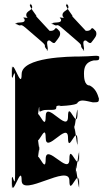

<svg xmlns="http://www.w3.org/2000/svg" viewBox="-20 -1154 649 1118"><path d="M444 -825C387 -825 106 -822 106 -722C106 -620 50 -834 50 -742C50 -642 48 -840 48 -740C48 -630 68 -802 68 -684V-141C68 -23 48 -195 48 -85C48 15 50 -184 50 -84C50 8 106 -205 106 -103C106 -3 384 -203 384 -103C384 -1 440 -193 440 -84C440 16 442 -185 442 -85C442 5 422 -223 422 -141V-190C422 -108 442 -335 442 -245C442 -145 440 -346 440 -246C440 -137 384 -329 384 -227C384 -127 246 -327 246 -227C246 -125 190 -319 190 -209C190 -109 192 -308 192 -208C192 -116 209 -346 209 -264V-314C209 -232 192 -463 192 -371C192 -271 190 -470 190 -370C190 -260 246 -454 246 -352C246 -252 376 -452 376 -352C376 -250 431 -441 431 -332C431 -232 432 -434 432 -334C432 -244 413 -471 413 -389V-438C413 -356 432 -583 432 -493C432 -393 431 -595 431 -495C431 -386 376 -577 376 -475C376 -375 246 -575 246 -475C246 -373 190 -567 190 -457C190 -357 192 -556 192 -456C192 -364 209 -595 209 -513C210 -493 216 -514 250 -514C307 -514 308 -514 308 -534C317 -544 345 -536 329 -536C295 -536 432 -537 432 -557C450 -577 478 -567 521 -558C554 -558 556 -560 556 -580C547 -610 536 -638 503 -656C470 -656 469 -706 469 -726C469 -764 480 -792 524 -802C558 -802 558 -804 558 -824C548 -835 519 -825 444 -825ZM305 -912C298 -902 294 -897 270 -918C235 -924 273 -855 251 -863C227 -883 276 -841 254 -864C226 -895 259 -880 222 -912C198 -932 152 -972 128 -993C91 -1024 109 -992 75 -1015C49 -1032 99 -991 75 -1012C63 -1033 136 -1010 122 -1044C98 -1064 158 -1038 134 -1059C124 -1097 186 -1090 162 -1128C138 -1148 183 -1107 159 -1128C135 -1131 200 -1056 192 -1060C168 -1080 295 -949 271 -970C256 -982 276 -967 295 -980C305 -993 306 -996 327 -972C338 -948 319 -931 305 -912ZM516 -912C509 -902 505 -897 481 -918C446 -924 484 -855 462 -863C438 -883 487 -841 465 -864C437 -895 470 -880 433 -912C409 -932 363 -972 339 -993C302 -1024 320 -992 286 -1015C260 -1032 310 -991 286 -1012C274 -1033 348 -1010 334 -1044C310 -1064 369 -1038 345 -1059C335 -1097 397 -1090 373 -1128C349 -1148 394 -1107 370 -1128C346 -1131 410 -1056 402 -1060C378 -1080 506 -949 482 -970C467 -982 487 -967 506 -980C516 -993 517 -996 538 -972C549 -948 530 -931 516 -912Z"/></svg>

Font: Hussar Przerywany
Style: Regular
Weight: 400
Foundry: Cannot Into Space Fonts
Version: Version 0.982